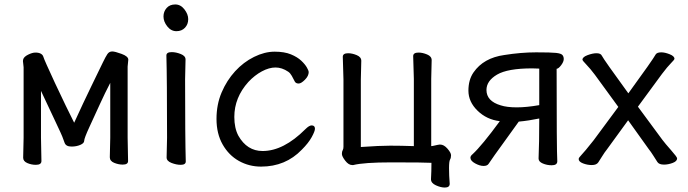

<svg xmlns="http://www.w3.org/2000/svg" viewBox="-20 -724 3089 862"><path d="M141 16Q121 16 102.5 8Q84 0 84 -16L86 -106V-422L83 -450L84 -457Q87 -469 106 -478.5Q125 -488 139 -488Q154 -488 163 -483Q172 -478 174.5 -469.5Q177 -461 189.5 -433Q202 -405 226.5 -352Q251 -299 275 -250Q299 -201 313 -173Q354 -263 391.5 -340Q429 -417 441.5 -443Q454 -469 462 -481Q470 -493 484 -493Q496 -493 526 -482Q556 -471 556 -456L553 -425V-106L555 -1Q555 15 531 15Q512 15 492.5 7Q473 -1 473 -18L475 -106V-352Q452 -308 428.5 -256.5Q405 -205 381.5 -154Q358 -103 358 -92Q358 -81 340.5 -73.5Q323 -66 301 -66Q276 -66 270 -83L263 -102Q260 -113 224 -188.5Q188 -264 164 -316V-106L166 -1Q166 16 141 16Z M791 16Q772 16 750 7.5Q728 -1 728 -17L730 -105Q730 -368 727 -475Q727 -490 751 -490Q770 -490 791.5 -481.5Q813 -473 813 -457L811 -368Q811 -105 814 1Q814 16 791 16ZM714 -650Q714 -672 728 -688Q742 -704 767 -704Q791 -704 808 -682Q825 -660 825 -638Q825 -615 810.5 -599.5Q796 -584 772 -584Q748 -584 731 -605.5Q714 -627 714 -650Z M1152 24Q1098 24 1052.5 -1.5Q1007 -27 979.5 -75.5Q952 -124 952 -190Q952 -255 975 -309Q998 -363 1035.5 -404Q1073 -445 1120.5 -468.5Q1168 -492 1213 -492Q1257 -492 1286 -480Q1315 -468 1332.5 -451.5Q1350 -435 1358 -420.5Q1366 -406 1366 -401Q1366 -383 1349 -366Q1332 -349 1321 -349Q1309 -349 1304 -357Q1297 -371 1290 -383.5Q1283 -396 1274 -402Q1246 -421 1217 -421Q1188 -421 1155.5 -403.5Q1123 -386 1095 -356Q1032 -286 1032 -199Q1032 -149 1050 -115Q1089 -46 1159 -46Q1253 -46 1351 -144Q1368 -161 1379 -161Q1394 -161 1394 -146Q1394 -135 1379.5 -108.5Q1365 -82 1335 -52Q1262 24 1152 24Z M1977 118Q1959 118 1937 108Q1915 98 1915 81V80Q1917 46 1917 7Q1887 5 1737 5Q1614 5 1566 17H1561Q1545 17 1530 -2.5Q1515 -22 1515 -33Q1515 -44 1518.5 -49.5Q1522 -55 1522 -65V-367L1519 -469Q1519 -485 1543 -485Q1561 -485 1581.5 -476.5Q1602 -468 1602 -451L1600 -367V-64Q1684 -70 1732 -70Q1780 -70 1838 -68V-370L1835 -472Q1835 -488 1859 -488Q1877 -488 1897.5 -479.5Q1918 -471 1918 -454L1916 -370V-68Q1921 -68 1933 -71Q1945 -74 1954 -75H1956Q1973 -75 1989 -56.5Q2005 -38 2005 -27Q2005 -15 2000.5 -7.5Q1996 0 1996 31Q1996 64 1999 101Q1999 118 1977 118Z M2300 -242Q2344 -242 2401 -252V-416L2369 -417Q2259 -417 2211.5 -389Q2164 -361 2164 -320Q2164 -270 2228 -251Q2256 -242 2300 -242ZM2151 21Q2134 21 2113 9.5Q2092 -2 2092 -16Q2092 -24 2102 -32Q2144 -71 2224 -180Q2165 -187 2124 -227Q2083 -267 2083 -317Q2083 -366 2106 -399Q2151 -464 2244 -477Q2319 -489 2387 -489Q2454 -489 2476.5 -486.5Q2499 -484 2505 -477Q2511 -470 2511 -459Q2511 -447 2499.5 -431.5Q2488 -416 2479 -415Q2479 -51 2482 0Q2482 18 2457 18Q2436 18 2417 10Q2398 2 2398 -12V-13Q2401 -79 2401 -192Q2353 -182 2309 -178Q2283 -141 2239.5 -81.5Q2196 -22 2174 11Q2168 21 2151 21Z M2637 17Q2617 17 2597.5 9.5Q2578 2 2578 -10Q2578 -16 2590.5 -28.5Q2603 -41 2645 -94L2756 -244L2651 -388Q2630 -416 2612.5 -434Q2595 -452 2595 -456Q2595 -468 2618 -476.5Q2641 -485 2658 -485Q2677 -485 2682 -474Q2691 -456 2801 -305Q2911 -456 2924 -480Q2930 -489 2949 -489Q2965 -489 2986.5 -480.5Q3008 -472 3008 -460Q3008 -456 2992.5 -440.5Q2977 -425 2952 -392L2844 -245L2954 -96Q2966 -80 2993 -49.5Q3020 -19 3020 -13Q3020 0 3000 7.5Q2980 15 2961 15Q2939 15 2931.5 3.5Q2924 -8 2913 -25.5Q2902 -43 2893 -54L2800 -184L2704 -52Q2695 -41 2684.5 -24Q2674 -7 2666 5Q2658 17 2637 17Z"/></svg>

Font: LXGW WenKai Lite Medium
Style: Regular
Weight: 500
Designer: LXGW / Fontworks Inc.
Foundry: LXGW / Fontworks Inc.
Version: Version 1.511; March 25, 2025